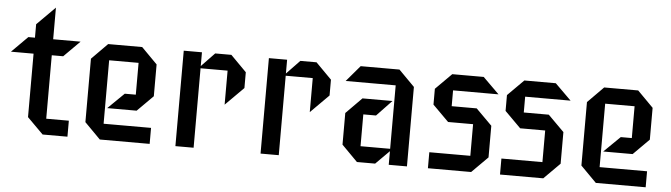

<svg xmlns="http://www.w3.org/2000/svg" viewBox="-76 -866 3632 1040"><g transform="rotate(5 1740.0 -345.5)"><path d="M340 -519 253 -432H191V-87H314V0H179L92 -87V-432H-31L56 -519H92V-592L191 -691V-519Z M761 0H490L404 -87V-432L490 -519H675L761 -432V-259L675 -173H515L603 -259H663V-432H503V-87H761Z M1246 -346 1147 -247V-432H1000V0H901V-519H1000V-444L1072 -519H1160L1246 -432Z M1709 -346 1610 -247V-432H1463V0H1364V-519H1463V-444L1535 -519H1623L1709 -432Z M2160 0H2061V-74L1987 0H1888L1802 -87V-259L1888 -346H2051L1969 -260H1900V-87H2061V-432H1789L1863 -519H2074L2160 -432Z M2620 -432H2373V-346H2509L2596 -259V-87L2509 0H2274V-87H2497V-259H2361L2274 -346V-432L2361 -519H2532Z M3012 -432H2765V-346H2901L2988 -259V-87L2901 0H2666V-87H2889V-259H2753L2666 -346V-432L2753 -519H2924Z M3458 0H3187L3101 -87V-432L3187 -519H3372L3458 -432V-259L3372 -173H3212L3300 -259H3360V-432H3200V-87H3458Z"/></g></svg>

Font: Iceberg
Style: Regular
Weight: 400
Designer: Victor Kharyk
Foundry: Cyreal (www.cyreal.org)
Version: Version 1.002